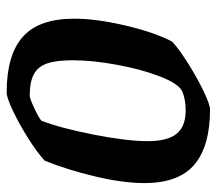

<svg xmlns="http://www.w3.org/2000/svg" viewBox="-58 -598 666 591"><g transform="rotate(90 275.5 -303.0)"><path d="M38 -198Q38 -267 59.5 -357.5Q81 -448 109 -500Q132 -521 176.5 -549Q221 -577 262 -596.5Q303 -616 317 -616Q430 -616 487 -568Q544 -520 544 -414Q544 -348 523.5 -262Q503 -176 475 -107Q449 -83 405 -55.5Q361 -28 321 -9Q281 10 265 10Q150 10 94 -39.5Q38 -89 38 -198ZM352 -97Q375 -156 395 -258.5Q415 -361 415 -423Q415 -486 392 -513.5Q369 -541 321 -541Q287 -541 263 -531Q239 -521 216.5 -463.5Q194 -406 180 -330Q166 -254 166 -194Q166 -144 175.5 -115.5Q185 -87 208.5 -74Q232 -61 275 -61Q284 -61 314.5 -75.5Q345 -90 352 -97Z"/></g></svg>

Font: Grenze SemiBold
Style: Italic
Weight: 600
Italic angle: -10°
Designer: Renata Polastri
Foundry: Omnibus-Type
Version: Version 1.002; ttfautohint (v1.8)